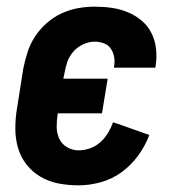

<svg xmlns="http://www.w3.org/2000/svg" viewBox="-20 -548 540 576"><path d="M216 8Q185 8 156 2.5Q127 -3 102 -17.5Q77 -32 59.5 -54.5Q42 -77 34 -104.5Q26 -132 26 -162.5Q26 -193 31 -223L50 -343Q55 -368 63 -392.5Q71 -417 85.5 -439Q100 -461 120.5 -479Q141 -497 165 -508Q189 -519 214 -523.5Q239 -528 264 -528Q290 -528 315 -524.5Q340 -521 363 -511.5Q386 -502 404.5 -486.5Q423 -471 434 -449.5Q445 -428 448 -402.5Q451 -377 447 -351L446 -345H322V-348Q325 -362 322.5 -376.5Q320 -391 312.5 -402Q305 -413 292 -418Q279 -423 264 -423Q247 -423 229.5 -415Q212 -407 199.5 -392.5Q187 -378 181.5 -361Q176 -344 173 -326L170 -312H303L286 -208H153V-206Q150 -187 150 -168Q150 -149 157.5 -132.5Q165 -116 181 -106.5Q197 -97 216 -97Q233 -97 250 -103Q267 -109 280.5 -121Q294 -133 303.5 -148.5Q313 -164 319 -181L335 -176L428 -143Q416 -111 395 -82Q374 -53 345.5 -32Q317 -11 283 -1.5Q249 8 216 8Z"/></svg>

Font: Iosevka Curly Extrabold
Style: Italic
Weight: 800
Italic angle: -9°
Monospace: yes
Designer: Belleve Invis
Foundry: Belleve Invis
Version: Version 22.1.2; ttfautohint (v1.8.4)